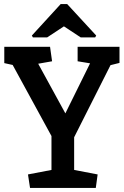

<svg xmlns="http://www.w3.org/2000/svg" viewBox="-20 -920 609 940"><path d="M127 0 117 -66 232 -88V-254L42 -602L1 -611V-691H225L235 -620L167 -608L300 -365L421 -610L360 -620V-691H565V-612L521 -601L343 -248V-88L458 -66L449 0ZM141 -737 136 -746 277 -900H309L451 -746L446 -737H375L293 -791L211 -737Z"/></svg>

Font: Kreon Light Medium
Style: Regular
Weight: 500
Version: Version 2.002